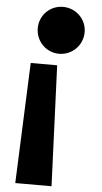

<svg xmlns="http://www.w3.org/2000/svg" viewBox="-78 -968 745 1403"><g transform="rotate(5 294.5 -266.5)"><path d="M326 -579C422 -579 499 -656 499 -752C499 -847 422 -923 326 -923C231 -923 155 -847 155 -752C155 -656 231 -579 326 -579ZM90 390H356L320 -494H126Z"/></g></svg>

Font: Poland Can Into
Style: BigWritings
Weight: 700
Foundry: Cannot Into Space Fonts
Version: Version 0.92